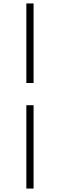

<svg xmlns="http://www.w3.org/2000/svg" viewBox="-20 -826 347 1115"><path d="M133 269V-215H175V269ZM175 -344H133V-806H175Z"/></svg>

Font: Noto Serif KR ExtraLight
Style: Regular
Weight: 200
Designer: Ryoko NISHIZUKA 西塚涼子 (kana & ideographs); Frank Grießhammer (Latin, Greek & Cyrillic); Wenlong ZHANG 张文龙 (bopomofo); San
Foundry: Adobe
Version: Version 2.002-H1;hotconv 1.1.0;makeotfexe 2.6.0